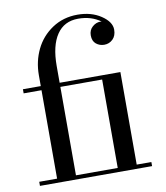

<svg xmlns="http://www.w3.org/2000/svg" viewBox="-85 -830 776 900"><g transform="rotate(-10 303.5 -380.0)"><path d="M32.2 -19.5H117.2V-440.4H32.2V-460H117.2V-511.7Q117.2 -577.6 144.3 -633.8Q171.4 -689.9 223.9 -724.9Q276.4 -759.8 344.2 -759.8Q409.7 -759.8 455.8 -729Q502 -698.2 502 -661.1Q502 -631.8 485.1 -615.5Q468.3 -599.1 444.3 -599.1Q422.4 -599.1 405.8 -612.5Q389.2 -626 389.2 -653.3Q389.2 -678.2 406.5 -693.6Q423.8 -709 444.3 -709Q448.7 -709 450.7 -708.5Q406.7 -740.7 344.2 -740.7Q277.3 -740.7 242.2 -688.5Q207 -636.2 207 -540V-460H496.1V-19.5H565.9V0H32.2ZM405.8 -440.4H207V-19.5H405.8Z"/></g></svg>

Font: Bodoni* 11pt
Style: Regular
Weight: 400
Version: Version 2.3